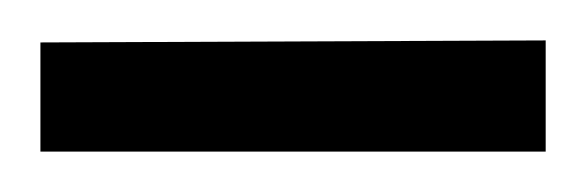

<svg xmlns="http://www.w3.org/2000/svg" viewBox="-20 -614 290 95"><path d="M0 -539V-593L250 -594V-539Z"/></svg>

Font: Kreon Light Light
Style: Regular
Weight: 300
Version: Version 2.002